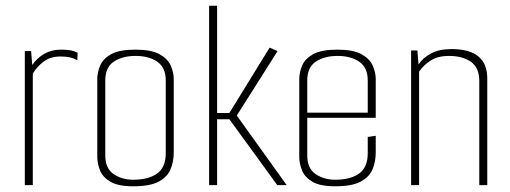

<svg xmlns="http://www.w3.org/2000/svg" viewBox="-20 -649 1789 673"><path d="M67 0V-470H89L93 -421Q110 -446 135.5 -460.5Q161 -475 193 -475Q215 -475 228 -472.5Q241 -470 252 -464L251 -438Q238 -445 225 -448Q212 -451 192 -451Q157 -451 133.5 -433.5Q110 -416 95 -391V0Z M447 4Q394 4 367 -12Q340 -28 330.5 -52Q321 -76 321 -99V-372Q321 -395 331 -419Q341 -443 369.5 -459Q398 -475 455 -475Q510 -475 539 -459Q568 -443 578.5 -419Q589 -395 589 -372V-114Q589 -83 578 -56Q567 -29 536.5 -12.5Q506 4 447 4ZM447 -19Q500 -19 530.5 -40.5Q561 -62 561 -112V-367Q561 -412 531.5 -432.5Q502 -453 455 -453Q409 -453 379 -433Q349 -413 349 -367V-104Q349 -59 378 -39Q407 -19 447 -19Z M713 0V-629H741V-253H784L925 -482L953 -470L810 -244L985 0H952L784 -231H741V0Z M1155 4Q1102 4 1075 -12Q1048 -28 1038.5 -52Q1029 -76 1029 -99V-372Q1029 -395 1039 -419Q1049 -443 1077.5 -459Q1106 -475 1163 -475Q1218 -475 1247 -459Q1276 -443 1286.5 -419Q1297 -395 1297 -372V-236H1057V-104Q1057 -59 1086 -39Q1115 -19 1155 -19Q1208 -19 1238.5 -40.5Q1269 -62 1269 -112V-169L1297 -173V-114Q1297 -83 1286 -56Q1275 -29 1244.5 -12.5Q1214 4 1155 4ZM1057 -367V-254H1269V-367Q1269 -412 1239.5 -432.5Q1210 -453 1163 -453Q1117 -453 1087 -433Q1057 -413 1057 -367Z M1421 -472H1443L1447 -423Q1462 -446 1490.5 -461.5Q1519 -477 1563 -477Q1688 -477 1688 -374V0H1660V-365Q1660 -412 1630.5 -432.5Q1601 -453 1554 -453Q1514 -453 1489 -436.5Q1464 -420 1449 -398V0H1421Z"/></svg>

Font: Smooch Sans ExtraLight
Style: Regular
Weight: 200
Designer: Robert E. Leuschke
Foundry: Robert E. Leuschke
Version: Version 1.010; ttfautohint (v1.8.3)